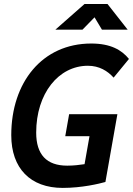

<svg xmlns="http://www.w3.org/2000/svg" viewBox="-20 -918 657 948"><path d="M289.6 9.8C384.8 9.8 469.2 -10.7 500.5 -19.5L559.6 -354H321.3L302.2 -245.6H421.9L397.5 -107.4C372.1 -103.5 343.3 -100.1 312 -100.1C210.4 -100.1 158.7 -154.3 158.7 -263.2C158.7 -456.5 269 -593.3 414.1 -593.3C469.7 -593.3 511.2 -567.9 541 -534.7L616.7 -627C580.6 -671.4 525.9 -703.1 430.7 -703.1C188 -703.1 35.6 -510.7 35.6 -250.5C35.6 -86.9 129.9 9.8 289.6 9.8ZM253.4 -771.5H387.2L446.8 -832.5L483.4 -771.5H610.4L510.7 -898.4H397.5Z"/></svg>

Font: Cascadia Mono SemiBold
Style: Italic
Weight: 600
Italic angle: -10°
Monospace: yes
Designer: Aaron Bell
Foundry: Saja Typeworks
Version: Version 2404.023